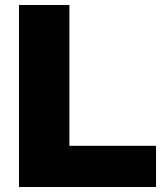

<svg xmlns="http://www.w3.org/2000/svg" viewBox="-20 -749 658 769"><path d="M56 0V-729H258V-165H605V0Z"/></svg>

Font: Mona Sans Expanded ExtraBold
Style: Regular
Weight: 800
Width: 7
Designer: Deni Anggara
Foundry: GitHub
Version: Version 1.001; ttfautohint (v1.8.4.7-5d5b);gftools[0.9.33]